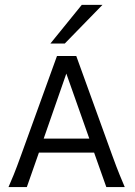

<svg xmlns="http://www.w3.org/2000/svg" viewBox="-20 -763 551 783"><path d="M14.6 0Q24.4 -22 35.9 -50.3Q47.4 -78.6 65.9 -129.9L212.4 -534.7H291L437.5 -129.9Q456.1 -78.6 467.8 -50.3Q479.5 -22 488.8 0H413.6L363.8 -140.6H138.7L89.4 0ZM158.2 -197.8H344.2L250.5 -462.9ZM185.5 -585.4 313.5 -743.2H397.9L244.1 -585.4Z"/></svg>

Font: Harmattan
Style: Regular
Weight: 400
Designer: George W. Nuss III and SIL International
Foundry: SIL International
Version: Version 4.000